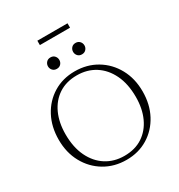

<svg xmlns="http://www.w3.org/2000/svg" viewBox="-226 -1132 1200 1290"><g transform="rotate(-30 374.5 -487.0)"><path d="M371 -680Q465.5 -680 540 -635.5Q614.5 -591 657.2 -513.2Q700 -435.5 700 -335.5Q700 -235 658.5 -157Q617 -79 544.2 -34.5Q471.5 10 378 10Q283.5 10 209 -34.5Q134.5 -79 91.8 -156.8Q49 -234.5 49 -334.5Q49 -435 90.5 -513Q132 -591 204.8 -635.5Q277.5 -680 371 -680ZM378.5 -20.5Q461.5 -20.5 520.2 -59.2Q579 -98 610.5 -166.8Q642 -235.5 642 -326Q642 -427 607 -499.5Q572 -572 510.8 -610.8Q449.5 -649.5 370.5 -649.5Q287.5 -649.5 228.8 -610.8Q170 -572 138.5 -503.2Q107 -434.5 107 -344Q107 -243 142 -170.5Q177 -98 238.2 -59.2Q299.5 -20.5 378.5 -20.5ZM277 -754Q257 -754 245 -767.2Q233 -780.5 233 -798Q233 -816 245 -829.2Q257 -842.5 277 -842.5Q297.5 -842.5 309.2 -829.2Q321 -816 321 -798Q321 -780.5 309.2 -767.2Q297.5 -754 277 -754ZM472 -754Q451.5 -754 439.8 -767.2Q428 -780.5 428 -798Q428 -816 439.8 -829.2Q451.5 -842.5 472 -842.5Q492 -842.5 504 -829.2Q516 -816 516 -798Q516 -780.5 504 -767.2Q492 -754 472 -754ZM257.5 -949.5V-983.5H491.5V-949.5Z"/></g></svg>

Font: Newsreader Text Light
Style: Regular
Weight: 300
Designer: Hugues Gentile
Foundry: Production Type
Version: Version 1.001